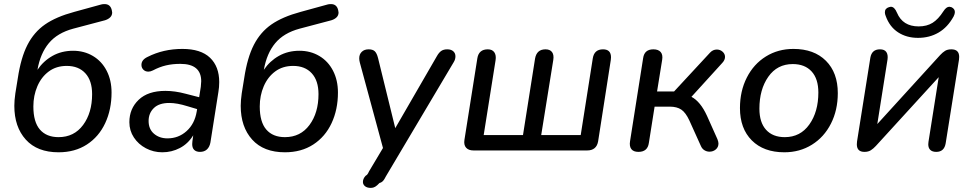

<svg xmlns="http://www.w3.org/2000/svg" viewBox="-20 -735 4751 938"><path d="M50 -218Q50 -244 55 -279L67 -353Q82 -453 114 -515.5Q146 -578 200 -615.5Q254 -653 343 -677L474 -713Q480 -715 491 -715Q519 -715 526 -686Q528 -678 528 -674Q528 -660 518.5 -650.5Q509 -641 493 -636L338 -595Q260 -574 218.5 -524Q177 -474 163 -394Q192 -437 236.5 -462Q281 -487 337 -487Q391 -487 434 -461.5Q477 -436 501 -389.5Q525 -343 525 -283Q525 -200 494 -133.5Q463 -67 404.5 -29Q346 9 266 9Q162 9 106 -53Q50 -115 50 -218ZM430 -275Q430 -341 397 -377Q364 -413 306 -413Q255 -413 218.5 -386Q182 -359 162.5 -313.5Q143 -268 143 -215Q143 -139 175 -102Q207 -65 266 -65Q342 -65 386 -124.5Q430 -184 430 -275Z M612 -138Q612 -204 657.5 -247.5Q703 -291 788 -291Q835 -291 887 -277L953 -260L961 -311Q963 -331 963 -338Q963 -423 861 -423Q823 -423 791 -415.5Q759 -408 727 -391Q715 -385 705 -385Q690 -385 680.5 -394.5Q671 -404 671 -418Q671 -443 701 -457Q778 -496 871 -496Q961 -496 1006 -453Q1051 -410 1051 -334Q1051 -309 1047 -286L1008 -39Q1004 -17 991 -5Q978 7 957 7Q939 7 929 -2.5Q919 -12 919 -31Q919 -40 920 -45L924 -74Q899 -33 859 -12Q819 9 773 9Q730 9 693 -10.5Q656 -30 634 -63.5Q612 -97 612 -138ZM798 -59Q852 -59 891.5 -94.5Q931 -130 941 -190L943 -202L896 -216Q845 -232 807 -232Q757 -232 731.5 -207Q706 -182 706 -144Q706 -104 732.5 -81.5Q759 -59 798 -59Z M1156 -218Q1156 -244 1161 -279L1173 -353Q1188 -453 1220 -515.5Q1252 -578 1306 -615.5Q1360 -653 1449 -677L1580 -713Q1586 -715 1597 -715Q1625 -715 1632 -686Q1634 -678 1634 -674Q1634 -660 1624.5 -650.5Q1615 -641 1599 -636L1444 -595Q1366 -574 1324.5 -524Q1283 -474 1269 -394Q1298 -437 1342.5 -462Q1387 -487 1443 -487Q1497 -487 1540 -461.5Q1583 -436 1607 -389.5Q1631 -343 1631 -283Q1631 -200 1600 -133.5Q1569 -67 1510.5 -29Q1452 9 1372 9Q1268 9 1212 -53Q1156 -115 1156 -218ZM1536 -275Q1536 -341 1503 -377Q1470 -413 1412 -413Q1361 -413 1324.5 -386Q1288 -359 1268.5 -313.5Q1249 -268 1249 -215Q1249 -139 1281 -102Q1313 -65 1372 -65Q1448 -65 1492 -124.5Q1536 -184 1536 -275Z M1753 154Q1753 138 1766 124Q1774 120 1778 112L1783 102L1851 -12L1738 -429Q1735 -440 1735 -450Q1735 -470 1747.5 -482Q1760 -494 1781 -494Q1801 -494 1811 -484.5Q1821 -475 1827 -451L1911 -109L2114 -460Q2124 -478 2135.5 -486Q2147 -494 2165 -494Q2184 -494 2194.5 -484.5Q2205 -475 2205 -460Q2205 -445 2197 -432L1865 127L1859 138Q1849 156 1834 159Q1822 172 1812.5 177.5Q1803 183 1792 183Q1773 183 1763 174.5Q1753 166 1753 154Z M2249 -52 2312 -450Q2319 -494 2363 -494Q2385 -494 2395 -479.5Q2405 -465 2401 -440L2343 -75H2535L2594 -449Q2602 -494 2645 -494Q2667 -494 2677 -480.5Q2687 -467 2683 -442L2624 -75H2817L2876 -450Q2883 -494 2926 -494Q2965 -494 2965 -455Q2965 -447 2964 -442L2902 -44Q2898 -22 2884.5 -11Q2871 0 2849 0H2293Q2269 0 2257 -13.5Q2245 -27 2249 -52Z M3058 -45 3122 -451Q3128 -494 3172 -494Q3196 -494 3207.5 -481Q3219 -468 3215 -443L3190 -288H3273L3449 -478Q3463 -493 3482 -493Q3498 -493 3510 -482.5Q3522 -472 3522 -457Q3522 -442 3509 -428L3358 -262Q3402 -239 3434 -169L3485 -55Q3490 -42 3490 -34Q3490 -16 3477 -5Q3464 6 3446 6Q3433 6 3421.5 -1Q3410 -8 3404 -22L3348 -146Q3330 -185 3308.5 -199.5Q3287 -214 3252 -214H3178L3150 -37Q3144 7 3099 7Q3075 7 3064.5 -6.5Q3054 -20 3058 -45Z M3595 -207Q3595 -290 3628.5 -356Q3662 -422 3721.5 -459Q3781 -496 3856 -496Q3957 -496 4015 -438Q4073 -380 4073 -280Q4073 -197 4039.5 -131Q4006 -65 3946.5 -28Q3887 9 3812 9Q3711 9 3653 -49Q3595 -107 3595 -207ZM3978 -283Q3978 -350 3945 -386Q3912 -422 3853 -422Q3777 -422 3733.5 -360Q3690 -298 3690 -204Q3690 -137 3722.5 -101Q3755 -65 3814 -65Q3890 -65 3934 -127Q3978 -189 3978 -283Z M4166 -30Q4166 -40 4167 -44L4232 -453Q4239 -494 4279 -494Q4301 -494 4310 -481Q4319 -468 4316 -445L4266 -129L4573 -466Q4585 -479 4597 -486.5Q4609 -494 4628 -494Q4666 -494 4666 -457Q4666 -448 4665 -443L4600 -35Q4593 7 4554 7Q4535 7 4525 -2.5Q4515 -12 4515 -30Q4515 -38 4516 -42L4566 -358L4259 -22Q4247 -9 4234.5 -1Q4222 7 4203 7Q4166 7 4166 -30ZM4307 -657Q4303 -666 4303 -675Q4303 -694 4323 -700Q4329 -702 4332 -702Q4350 -702 4362 -673Q4390 -606 4468 -606Q4508 -606 4536 -623.5Q4564 -641 4589 -680Q4603 -702 4618 -702Q4623 -701 4628 -700Q4645 -692 4645 -676Q4645 -667 4639 -655Q4610 -602 4565.5 -576Q4521 -550 4465 -550Q4409 -550 4367.5 -577Q4326 -604 4307 -657Z"/></svg>

Font: SN Pro
Style: Italic
Weight: 400
Italic angle: -9°
Designer: Tobias Whetton
Foundry: Supernotes
Version: Version 1.003